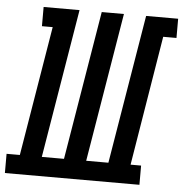

<svg xmlns="http://www.w3.org/2000/svg" viewBox="-94 -785 798 836"><g transform="rotate(5 304.5 -367.5)"><path d="M-42 0V-84H16L110 -651H63V-735H220L112 -84H209L317 -735H414L306 -84H403L511 -735H651V-651H593L500 -84H546V0Z"/></g></svg>

Font: Iosevka Curly Slab MdEx
Style: Italic
Weight: 500
Width: 7
Italic angle: -9°
Monospace: yes
Designer: Belleve Invis
Foundry: Belleve Invis
Version: Version 11.0.0; ttfautohint (v1.8.3)